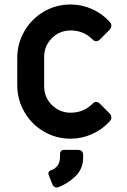

<svg xmlns="http://www.w3.org/2000/svg" viewBox="-20 -606 567 857"><path d="M57 -226V-347Q57 -412 89 -467Q121 -522 175.5 -554Q230 -586 295 -586Q345 -586 391 -565.5Q437 -545 470 -508Q477 -501 477 -492Q477 -481 468 -472L425 -429Q418 -422 409 -422Q400 -422 392 -431Q353 -470 295 -470Q246 -470 211.5 -435.5Q177 -401 177 -352V-221Q177 -172 211.5 -137.5Q246 -103 295 -103Q353 -103 392 -142Q400 -151 409 -151Q418 -151 425 -144L468 -101Q477 -92 477 -81Q477 -72 470 -65Q437 -28 391 -7.5Q345 13 295 13Q230 13 175.5 -19Q121 -51 89 -106Q57 -161 57 -226ZM214 217 197 174Q196 172 196 168Q196 159 207 154Q224 149 236 134Q248 119 248 93V80Q248 73 252.5 68Q257 63 264 63H329Q339 63 345 69Q351 75 351 84V98Q351 148 316 181.5Q281 215 239 230Q237 231 234 231Q227 231 221.5 227Q216 223 214 217Z"/></svg>

Font: Miriam Libre
Style: Bold
Weight: 700
Designer: Michal Sahar
Foundry: Hagilda
Version: Version 1.001